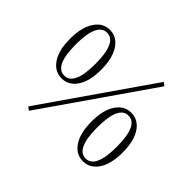

<svg xmlns="http://www.w3.org/2000/svg" viewBox="-157 -968 1240 1240"><g transform="rotate(45 463.0 -348.0)"><path d="M201 9 708 -722 731 -705 224 26ZM225 -296Q314 -296 314 -491Q314 -688 225 -688Q135 -688 135 -491Q135 -296 225 -296ZM323 -662Q367 -603 367 -491Q367 -380 323 -322Q285 -271 225 -271Q165 -271 127 -322Q83 -380 83 -491Q83 -603 127 -662Q165 -714 225 -714Q285 -714 323 -662ZM701 -15Q790 -15 790 -211Q790 -407 701 -407Q612 -407 612 -211Q612 -15 701 -15ZM799 -382Q843 -323 843 -211Q843 -100 799 -41Q761 10 701 10Q641 10 603 -41Q559 -100 559 -211Q559 -323 603 -382Q641 -433 701 -433Q761 -433 799 -382Z"/></g></svg>

Font: Source Han Serif SC ExtraLight
Style: Regular
Weight: 250
Designer: Ryoko NISHIZUKA  (kana & ideographs); Frank Grießhammer (Latin, Greek & Cyrillic); Wenlong ZHANG  (bopomofo); Sandoll Co
Foundry: Adobe Systems Incorporated
Version: Version 1.001 October 20, 2017